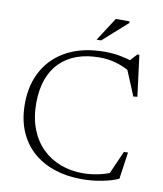

<svg xmlns="http://www.w3.org/2000/svg" viewBox="-94 -946 877 1032"><g transform="rotate(10 344.0 -430.0)"><path d="M422 -22.5Q464.5 -22.5 508.2 -31.8Q552 -41 589 -59L556.5 -28L621 -174H643L622 -27.5Q586 -11 532.2 -0.5Q478.5 10 422 10Q340.5 10 272.5 -12.8Q204.5 -35.5 155 -79.5Q105.5 -123.5 78.5 -188Q51.5 -252.5 51.5 -336Q51.5 -443.5 97.2 -522.2Q143 -601 227 -643.5Q311 -686 427 -686Q468.5 -686 507.2 -679.2Q546 -672.5 590.5 -658L562 -659L601 -702H612L640.5 -478L619 -475.5L552.5 -635L586.5 -598.5Q535 -627.5 493.5 -639.2Q452 -651 404.5 -651Q336.5 -651 282.2 -631.8Q228 -612.5 189.8 -574.5Q151.5 -536.5 131.5 -480.8Q111.5 -425 111 -352.5Q111 -272.5 134.5 -211Q158 -149.5 200.5 -107.5Q243 -65.5 299.8 -44Q356.5 -22.5 422 -22.5ZM371.5 -742.5 454 -870H529V-861L396 -742.5Z"/></g></svg>

Font: Newsreader 16pt 16pt Light
Style: Regular
Weight: 300
Version: Version 1.003